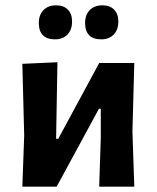

<svg xmlns="http://www.w3.org/2000/svg" viewBox="-20 -702 589 722"><path d="M191 -682Q219 -682 235 -666Q251 -650 251 -621Q251 -590 233.5 -572Q216 -554 187 -554Q126 -554 126 -616Q126 -646 143.5 -664Q161 -682 191 -682ZM365 -682Q393 -682 409 -666Q425 -650 425 -621Q425 -590 407.5 -572Q390 -554 361 -554Q300 -554 300 -616Q300 -646 317.5 -664Q335 -682 365 -682ZM64 0 71 -192 64 -462 196 -468 191 -180H199L353 -465H485L478 -208L485 0H353L359 -183V-293H352L193 0Z"/></svg>

Font: Alegreya Sans SC
Style: Bold
Weight: 700
Designer: Juan Pablo del Peral
Foundry: Huerta Tipografica
Version: Version 2.007